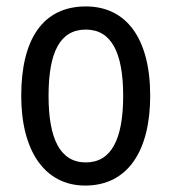

<svg xmlns="http://www.w3.org/2000/svg" viewBox="-20 -567 533 597"><path d="M447 -269C447 -450 371 -547 247 -547C114 -547 46 -446 46 -269C46 -98 119 10 245 10C378 10 447 -99 447 -269ZM131 -269C131 -404 166 -475 247 -475C326 -475 363 -404 363 -269C363 -134 326 -62 247 -62C167 -62 131 -135 131 -269Z"/></svg>

Font: Noto Sans Myanmar UI Condensed
Style: Regular
Weight: 400
Width: 3
Designer: Monotype Design Team
Foundry: Monotype Imaging Inc.
Version: Version 2.103